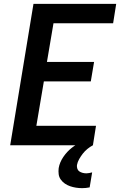

<svg xmlns="http://www.w3.org/2000/svg" viewBox="-20 -755 640 998"><path d="M33 0 154 -735H584L568 -634H258L224 -433H469L452 -332H208L169 -101H479L463 0ZM407 223Q391 223 375 220.5Q359 218 344.5 213Q330 208 317.5 199.5Q305 191 296 178.5Q287 166 285 150.5Q283 135 285 119Q290 89 309 61Q328 33 353.5 13Q379 -7 409 -20Q439 -33 469 -38L463 0Q448 8 434.5 19Q421 30 410.5 43.5Q400 57 391.5 72Q383 87 380 103Q379 113 382 122Q385 131 392.5 136Q400 141 409.5 143.5Q419 146 429 146Q436 146 443.5 144.5Q451 143 459 141L446 219Q436 221 426 222Q416 223 407 223Z"/></svg>

Font: Iosevka SS04 Extended Oblique
Style: Bold
Weight: 700
Width: 7
Italic angle: -9°
Monospace: yes
Designer: Belleve Invis
Foundry: Belleve Invis
Version: Version 19.0.0; ttfautohint (v1.8.4)